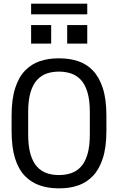

<svg xmlns="http://www.w3.org/2000/svg" viewBox="-20 -1013 640 1043"><path d="M296 10Q243 10 197 -5.5Q151 -21 116 -56.5Q81 -92 62 -152Q43 -212 43 -301V-385Q43 -474 62.5 -534.5Q82 -595 117 -630.5Q152 -666 197.5 -681Q243 -696 295 -696H305Q359 -696 405 -680.5Q451 -665 485 -629.5Q519 -594 538.5 -534Q558 -474 558 -385V-301Q558 -213 538.5 -153Q519 -93 485 -57.5Q451 -22 405.5 -6Q360 10 307 10ZM300 -62Q335 -62 365.5 -72Q396 -82 419 -106.5Q442 -131 455 -174.5Q468 -218 468 -284V-403Q468 -469 455 -512Q442 -555 419 -579.5Q396 -604 365.5 -614Q335 -624 300 -624Q265 -624 235 -614Q205 -604 182 -579.5Q159 -555 146 -512Q133 -469 133 -403V-284Q133 -218 146 -174.5Q159 -131 182 -106.5Q205 -82 235 -72Q265 -62 300 -62ZM149 -935V-993H454V-935ZM454 -776H345V-877H454ZM258 -776H149V-877H258Z"/></svg>

Font: Chivo Mono Medium Light
Style: Regular
Weight: 300
Monospace: yes
Version: Version 1.008